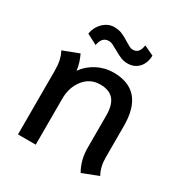

<svg xmlns="http://www.w3.org/2000/svg" viewBox="-165 -808 884 937"><g transform="rotate(30 277.0 -339.5)"><path d="M391 -115V-295Q391 -355 366.5 -383.5Q342 -412 291 -412Q234 -412 199 -367.5Q164 -323 164 -259V0H64V-358Q64 -390 59 -414Q54 -438 42 -461L131 -495Q139 -479 146.5 -456.5Q154 -434 156 -412Q183 -450 226 -472.5Q269 -495 318 -495Q491 -495 491 -294V-116Q491 -64 513 -25L423 10Q391 -44 391 -115ZM115 -598Q122 -637 149 -663Q176 -689 210 -689Q235 -689 255 -680.5Q275 -672 298 -657Q309 -650 320.5 -644Q332 -638 341 -638Q360 -638 370.5 -649.5Q381 -661 385 -687L440 -661Q439 -618 415 -592.5Q391 -567 353 -567Q332 -567 315 -574Q298 -581 272 -596Q252 -607 242 -612Q232 -617 221 -617Q182 -617 174 -567Z"/></g></svg>

Font: Niramit Medium
Style: Regular
Weight: 500
Designer: Katatrad Aksorn Co.,Ltd.
Foundry: Cadson Demak Co.,Ltd.
Version: Version 1.000; ttfautohint (v1.6)